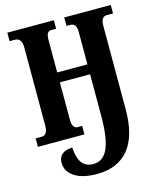

<svg xmlns="http://www.w3.org/2000/svg" viewBox="-138 -811 965 1160"><g transform="rotate(-15 345.0 -231.5)"><path d="M217 235Q180 221 156.5 195Q133 169 133 129Q133 97 154.5 78Q176 59 219 58Q223 122 246.5 154.5Q270 187 317 187Q380 187 409 122Q438 57 438 -83V-342H249V-111Q249 -53 283 -53H311V0H20V-53H59Q76 -53 86 -67.5Q96 -82 96 -111V-602Q96 -661 52 -661H20V-714H311V-661H283Q265 -661 257 -648.5Q249 -636 249 -605V-404H438V-602Q438 -635 429 -648Q420 -661 399 -661H376V-714H667V-661H628Q610 -661 600.5 -647.5Q591 -634 591 -602V-82Q591 85 522 168Q453 251 324 251Q260 251 217 235Z"/></g></svg>

Font: Noto Serif CondExtraBold
Style: Regular
Weight: 800
Width: 3
Designer: Monotype Design Team
Foundry: Monotype Imaging Inc.
Version: Version 1.001